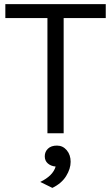

<svg xmlns="http://www.w3.org/2000/svg" viewBox="-20 -649 541 935"><path d="M176 237Q238 207 251 162Q228 160 213 147Q198 134 198 112Q198 90 213.5 75Q229 60 257.5 60Q286 60 305 82.5Q324 105 324 139Q324 173 302 208.5Q280 244 235 266ZM6 -561V-629H495V-561H290V0H211V-561Z"/></svg>

Font: Karmilla
Style: Regular
Weight: 400
Designer: Jonathan Pinhorn
Version: Version 1.000